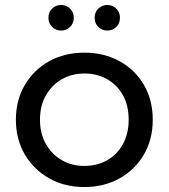

<svg xmlns="http://www.w3.org/2000/svg" viewBox="-20 -747 681 773"><path d="M320 6Q240 6 178 -29Q116 -64 80 -125Q44 -186 44 -265Q44 -344 80 -405Q116 -466 178 -500.5Q240 -535 320 -535Q399 -535 461.5 -500.5Q524 -466 559.5 -405Q595 -344 595 -265Q595 -186 559.5 -125Q524 -64 461.5 -29Q399 6 320 6ZM320 -79Q371 -79 411.5 -102Q452 -125 475 -167Q498 -209 498 -265Q498 -322 475 -363.5Q452 -405 411.5 -428Q371 -451 321 -451Q269 -451 229 -428Q189 -405 165 -363.5Q141 -322 141 -265Q141 -209 165 -167Q189 -125 229 -102Q269 -79 320 -79ZM412 -624Q391 -624 376 -638.5Q361 -653 361 -675Q361 -698 376 -712.5Q391 -727 412 -727Q433 -727 448 -712.5Q463 -698 463 -675Q463 -653 448 -638.5Q433 -624 412 -624ZM226 -624Q205 -624 190 -638.5Q175 -653 175 -675Q175 -698 190 -712.5Q205 -727 226 -727Q247 -727 262 -712.5Q277 -698 277 -675Q277 -653 262 -638.5Q247 -624 226 -624Z"/></svg>

Font: Montserrat Z Med
Style: Regular
Weight: 500
Designer: Julieta Ulanovsky
Foundry: Julieta Ulanovsky
Version: Version 8.000